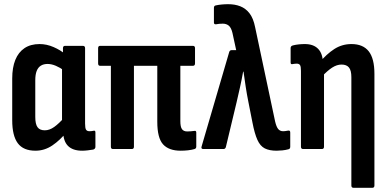

<svg xmlns="http://www.w3.org/2000/svg" viewBox="-20 -711 1853 916"><path d="M149.2 8Q91.3 8 64.8 -27.8Q38.3 -63.5 38.3 -137.5V-336.5Q38.3 -388.8 53.1 -425.3Q67.9 -461.8 96.9 -481.3Q125.9 -500.8 168.9 -500.8Q202.8 -500.8 235.9 -486.3Q268.9 -471.8 290.8 -453L287.3 -373.6Q267.2 -388.2 246.4 -397.1Q225.7 -405.9 207 -405.9Q187.8 -405.9 174.6 -397.5Q161.5 -389.2 154.9 -372.2Q148.3 -355.3 148.3 -328V-153.4Q148.3 -119.1 159 -104.2Q169.6 -89.3 193.8 -89.3Q216.1 -89.3 238.6 -105.3Q261 -121.2 288.9 -152.7L299.1 -82.4Q267 -42.4 229.8 -17.2Q192.6 8 149.2 8ZM371.9 8Q327.1 8 304.2 -15.1Q281.3 -38.3 281.3 -85.7V-104.8L275.9 -119.2V-409.9L280.4 -439.8V-481.4Q280.4 -492.3 290.8 -492.3H375Q385.9 -492.3 385.9 -481.4V-121.2Q385.9 -100 390.4 -92.5Q394.9 -84.9 407.6 -84.9Q413.6 -84.9 418.1 -85.7Q422.7 -86.4 427.7 -87.4Q435.2 -88.9 435.2 -79.4V-10.3Q435.2 -0.9 424.8 2.6Q412.5 4.5 398.3 6.3Q384.2 8 371.9 8Z M841.8 8Q785.7 8 758 -22.3Q730.4 -52.6 730.4 -130.2V-397H619V-10.9Q619 0 608.6 0H519Q509 0 509 -10.9V-397H458Q448.1 -397 448.1 -408.4V-481.4Q448.1 -492.3 458 -492.3H900Q910.4 -492.3 910.4 -481.4V-408.4Q910.4 -397 900 -397H840.4V-132.9Q840.4 -105.9 848.2 -94.9Q856 -83.9 873 -83.9Q881.5 -83.9 889.7 -84.6Q898 -85.4 906.4 -86.4Q916.4 -88.9 916.4 -78.4V-11.8Q916.4 -2.4 908 0.1Q895.1 4 877.6 6Q860.1 8 841.8 8Z M1299 8Q1265.2 8 1243.3 -3Q1221.4 -14 1208 -43.8Q1194.5 -73.6 1184 -128.6L1164.7 -226.4Q1157.6 -261.6 1152.5 -295.2Q1147.4 -328.8 1141.8 -369H1139.9Q1132.8 -328.8 1124.9 -294Q1117.1 -259.2 1108.5 -222.1L1057.4 -8.9Q1054.4 0 1046 0H950Q937.6 0 942 -12.9L1073.7 -463.4Q1076.7 -471.8 1085.1 -471.8H1106.8L1089 -553.9Q1083 -579 1071.5 -588.6Q1059.9 -598.1 1042.9 -598.1Q1025.5 -598.1 1010.5 -595.1Q1000.6 -594.1 1000.6 -603.5V-673.6Q1000.6 -683.1 1008.5 -685Q1021.9 -688 1037.5 -689.5Q1053.1 -691 1068.9 -691Q1100.8 -691 1126.4 -681Q1152 -671 1170.3 -647.6Q1188.6 -624.2 1197.1 -581.5L1292.5 -131.7Q1298.6 -105.5 1307.4 -95.2Q1316.2 -84.9 1331.2 -84.9Q1339.7 -84.9 1354.7 -87.9Q1364.7 -89.9 1364.7 -78.5V-10.8Q1364.7 -0.9 1356.3 1.1Q1342 5 1326.7 6.5Q1311.4 8 1299 8Z M1666.7 185Q1656.3 185 1656.3 174.1V-342.9Q1656.3 -374.7 1645 -388.8Q1633.6 -403 1609.4 -403Q1587.1 -403 1564.4 -388.3Q1541.7 -373.6 1514.8 -344.7L1504.6 -412.9Q1537.8 -453 1574.7 -476.9Q1611.6 -500.8 1656.9 -500.8Q1711.8 -500.8 1739.1 -466.3Q1766.3 -431.8 1766.3 -358.9V174.1Q1766.3 185 1755.9 185ZM1426.2 0Q1415.8 0 1415.8 -10.9V-373.1Q1415.8 -393.8 1411.3 -400.6Q1406.7 -407.4 1395.2 -407.4Q1389.6 -407.4 1384.6 -406.6Q1379.5 -405.9 1374 -404.9Q1366.5 -403.4 1366.5 -413.4V-482Q1366.5 -491.4 1377.4 -494.4Q1390.8 -497.8 1405.7 -499.3Q1420.5 -500.8 1434.4 -500.8Q1476.2 -500.8 1498.3 -477.4Q1520.4 -454 1520.4 -409.7V-394.7L1525.8 -371.6V-10.9Q1525.8 0 1515.4 0Z"/></svg>

Font: Sofia Sans Condensed
Style: Regular
Weight: 400
Designer: Botio Nikoltchev, Ani Petrova
Foundry: lettersoup
Version: Version 4.100